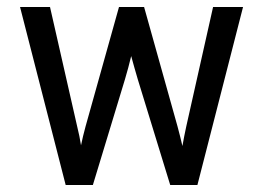

<svg xmlns="http://www.w3.org/2000/svg" viewBox="-20 -531 755 551"><path d="M168.5 0 37.5 -511H123.5L201.5 -168Q205 -154 207.8 -140.2Q210.5 -126.5 212.5 -114Q215 -127 218.5 -140.8Q222 -154.5 225.5 -168L321.5 -511H393.5L489.5 -168Q493.5 -153 497 -139.2Q500.5 -125.5 503.5 -112Q506 -125 508.5 -139Q511 -153 514.5 -168L591.5 -511H677.5L546.5 0H468.5L375.5 -303Q371 -318 365.8 -336.5Q360.5 -355 356.5 -370Q353 -355 348 -336.5Q343 -318 338.5 -303L246.5 0Z"/></svg>

Font: Overpass
Style: Regular
Weight: 400
Designer: Delve Withrington, Dave Bailey, Thomas Jockin
Foundry: Delve Fonts LLC
Version: Version 4.000